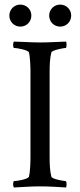

<svg xmlns="http://www.w3.org/2000/svg" viewBox="-20 -829 353 852"><path d="M198.2 -759.8C198.2 -732.4 219.7 -710.9 247.1 -710.9C274.4 -710.9 295.9 -732.4 295.9 -759.8C295.9 -787.1 274.4 -808.6 247.1 -808.6C219.7 -808.6 198.2 -787.1 198.2 -759.8ZM21.5 -759.8C21.5 -732.4 43 -710.9 70.3 -710.9C97.7 -710.9 119.1 -732.4 119.1 -759.8C119.1 -787.1 97.7 -808.6 70.3 -808.6C43 -808.6 21.5 -787.1 21.5 -759.8ZM115.2 -509.8V-131.8C115.2 -114.3 114.3 -67.4 108.4 -44.9C103.5 -33.2 54.7 -25.4 42 -25.4C40 -25.4 38.1 -17.6 38.1 -11.7C38.1 -5.9 40 1 42 2.9C86.9 1 115.2 -2 159.2 -2C202.1 -2 234.4 1 273.4 2.9C274.4 0 275.4 -5.9 275.4 -10.7C275.4 -16.6 274.4 -25.4 271.5 -25.4C263.7 -25.4 210.9 -34.2 208 -44.9C201.2 -71.3 200.2 -100.6 200.2 -135.7V-505.9C200.2 -541 201.2 -569.3 208 -596.7C210.9 -606.4 263.7 -616.2 271.5 -616.2C274.4 -616.2 275.4 -625 275.4 -630.9C275.4 -635.7 274.4 -642.6 273.4 -644.5C234.4 -643.6 202.1 -640.6 159.2 -640.6C115.2 -640.6 86.9 -643.6 42 -644.5C40 -643.6 38.1 -635.7 38.1 -629.9C38.1 -624 40 -616.2 42 -616.2C54.7 -616.2 103.5 -607.4 108.4 -596.7C114.3 -573.2 115.2 -526.4 115.2 -509.8Z"/></svg>

Font: Crimson
Style: Roman
Weight: 400
Version: Version 0.2